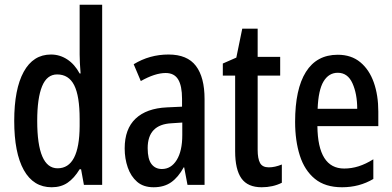

<svg xmlns="http://www.w3.org/2000/svg" viewBox="-20 -780 1653 810"><path d="M198 10Q121 10 80.5 -62.5Q40 -135 40 -270Q40 -404 80 -477Q120 -550 195 -550Q232 -550 263.5 -529.5Q295 -509 316 -470H320Q318 -495 317 -514Q316 -533 316 -550V-760H411V0H334L322 -66H316Q293 -28 265 -9Q237 10 198 10ZM223 -70Q315 -70 316 -248V-278Q316 -375 293 -420.5Q270 -466 221 -466Q178 -466 157.5 -416Q137 -366 137 -270Q137 -70 223 -70Z M691 -550Q770 -550 806.5 -502Q843 -454 843 -362V0H771L757 -74H755Q732 -32 702 -11Q672 10 628 10Q585 10 558.5 -13Q532 -36 519 -73.5Q506 -111 506 -154Q506 -236 552 -279.5Q598 -323 684 -327L748 -330V-363Q748 -418 731.5 -445Q715 -472 679 -472Q634 -472 574 -438L544 -509Q611 -550 691 -550ZM704 -260Q603 -255 603 -155Q603 -109 619 -88Q635 -67 663 -67Q702 -67 725.5 -105Q749 -143 749 -210V-263Z M1114 -74Q1127 -74 1140.5 -77Q1154 -80 1169 -86V-9Q1131 10 1084 10Q1025 10 998.5 -27.5Q972 -65 972 -142V-461H920V-512L977 -537L1002 -659H1067V-540H1162V-461H1067V-148Q1067 -111 1077 -92.5Q1087 -74 1114 -74Z M1405 -549Q1462 -549 1500 -517.5Q1538 -486 1557 -432Q1576 -378 1576 -309V-248H1319Q1321 -69 1432 -69Q1463 -69 1493 -78.5Q1523 -88 1555 -108V-25Q1496 10 1423 10Q1352 10 1308.5 -25.5Q1265 -61 1245 -123.5Q1225 -186 1225 -266Q1225 -404 1270.5 -476.5Q1316 -549 1405 -549ZM1405 -473Q1367 -473 1345 -436.5Q1323 -400 1320 -321H1487Q1487 -384 1467 -428.5Q1447 -473 1405 -473Z"/></svg>

Font: Noto Sans Gujarati UI ExtraCondensed Medium
Style: Regular
Weight: 500
Width: 2
Designer: Jelle Bosma - Monotype Design Team, Universal Thirst
Foundry: Monotype Imaging Inc.
Version: Version 2.106; ttfautohint (v1.8.4.7-5d5b)